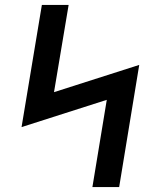

<svg xmlns="http://www.w3.org/2000/svg" viewBox="-20 -755 640 775"><path d="M353 0 411 -352 67 -242 149 -735H257L198 -383L542 -493L461 0Z"/></svg>

Font: Iosevka Curly SmBdExObl
Style: Regular
Weight: 600
Width: 7
Italic angle: -9°
Monospace: yes
Designer: Belleve Invis
Foundry: Belleve Invis
Version: Version 11.1.0; ttfautohint (v1.8.3)